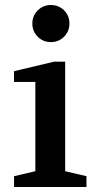

<svg xmlns="http://www.w3.org/2000/svg" viewBox="-20 -746 386 766"><path d="M257 -652Q257 -621 235.5 -599.5Q214 -578 183 -578Q152 -578 130.5 -599.5Q109 -621 109 -652Q109 -683 130.5 -704.5Q152 -726 183 -726Q214 -726 235.5 -705Q257 -684 257 -652ZM36 0V-43L121 -63V-419H36V-462L196 -500H240V-63L325 -43V0Z"/></svg>

Font: Volkhov
Style: Regular
Weight: 400
Designer: Cyreal (www.cyreal.org)
Foundry: Cyreal (www.cyreal.org)
Version: Version 1.010